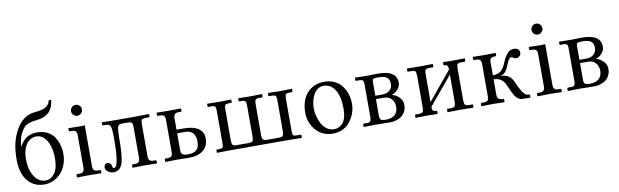

<svg xmlns="http://www.w3.org/2000/svg" viewBox="-45 -1172 5344 1658"><g transform="rotate(-10 2627.0 -343.0)"><path d="M41.5 -238.3Q41.5 -321.8 55.2 -379.9Q68.8 -438 94.7 -487.3Q158.7 -609.4 270 -617.7Q333 -622.6 364.5 -641.1Q396 -659.7 403.3 -697.8H425.3Q415.5 -622.1 376.2 -587.4Q336.9 -552.7 268.6 -546.4Q203.6 -540.5 175.3 -520Q147 -499.5 123.5 -449.2Q103 -405.8 100.6 -341.3Q107.9 -356 115.5 -368.2Q123 -380.4 136.5 -394.8Q149.9 -409.2 165.5 -418.9Q181.2 -428.7 204.3 -435.3Q227.5 -441.9 254.9 -441.9Q305.7 -441.9 344.2 -422.4Q382.8 -402.8 404.5 -369.9Q426.3 -336.9 437 -298.8Q447.8 -260.7 447.8 -218.3Q447.8 -157.7 422.6 -105.5Q397.5 -53.2 349.4 -20.5Q301.3 12.2 240.2 12.2Q210 12.2 181.9 3.9Q153.8 -4.4 127.9 -23.7Q102.1 -43 83.3 -71.3Q64.5 -99.6 53 -142.6Q41.5 -185.5 41.5 -238.3ZM244.1 -408.7Q214.8 -408.7 192.1 -395.5Q169.4 -382.3 156.5 -362.8Q143.6 -343.3 135 -318.4Q126.5 -293.5 123.8 -273.2Q121.1 -252.9 121.1 -234.9Q121.1 -140.6 158.9 -80.3Q196.8 -20 258.3 -20Q303.7 -20 336.7 -63.2Q369.6 -106.4 369.6 -193.8Q369.6 -253.9 354.7 -302.5Q339.8 -351.1 311 -379.9Q282.2 -408.7 244.1 -408.7Z M672.4 -428.7V-71.8Q672.4 -49.3 682.1 -38.1Q691.9 -26.9 715.3 -26.9H734.4Q742.7 -26.9 742.7 -18.6V0L740.7 2Q672.4 0 633.3 0L529.8 2L527.8 0V-18.6Q527.8 -26.9 535.6 -26.9H554.7Q578.6 -26.9 588.1 -38.1Q597.7 -49.3 597.7 -71.8V-357.9Q597.7 -380.4 588.1 -391.1Q578.6 -401.9 554.7 -401.9H535.6Q527.8 -401.9 527.8 -410.2V-428.7L529.8 -430.7Q597.7 -428.7 633.3 -428.7L670.4 -430.7ZM590.8 -536.9Q576.7 -550.8 576.7 -570.8Q576.7 -590.8 590.8 -604.7Q605 -618.7 624.5 -618.7Q644 -618.7 658.2 -604.7Q672.4 -590.8 672.4 -570.8Q672.4 -550.8 658.2 -536.9Q644 -522.9 624.5 -522.9Q605 -522.9 590.8 -536.9Z M858.9 -23.4Q874.5 -23.4 884.8 -58.1Q901.9 -117.2 901.9 -258.8Q901.9 -286.6 901.6 -303.2Q901.4 -319.8 900.4 -336.9Q899.4 -354 897.9 -362.5Q896.5 -371.1 893.1 -379.6Q889.6 -388.2 886 -391.6Q882.3 -395 875.5 -397.9Q868.7 -400.9 861.3 -401.4Q854 -401.9 842.8 -401.9Q829.1 -401.9 825.2 -403.3Q821.3 -404.8 821.3 -411.1V-428.7L824.2 -430.7Q887.2 -428.7 927.7 -428.7H1122.6L1233.9 -430.7L1236.3 -428.7V-409.2Q1236.3 -401.9 1228.5 -401.9H1200.2Q1173.3 -401.9 1166.5 -393.3Q1159.7 -384.8 1159.7 -355.5V-71.8Q1159.7 -49.3 1169.4 -38.1Q1179.2 -26.9 1202.6 -26.9H1221.7Q1230 -26.9 1230 -18.6V0L1228 2Q1159.7 0 1120.6 0L1017.1 2L1015.1 0V-18.6Q1015.1 -26.9 1022.9 -26.9H1042Q1065.9 -26.9 1075.4 -38.1Q1085 -49.3 1085 -71.8V-341.8Q1085 -369.6 1077.6 -379.6Q1070.3 -389.6 1044.4 -389.6H987.8Q960.4 -389.6 953.4 -365.7Q946.3 -341.8 946.3 -266.1Q946.3 -120.6 929.7 -59.6Q910.2 12.2 846.2 12.2Q821.3 12.2 799.8 -4.2Q778.3 -20.5 778.3 -40Q778.3 -55.7 786.4 -65.9Q794.4 -76.2 809.6 -76.2Q822.3 -76.2 832 -66.9Q841.8 -57.6 842.8 -45.9Q845.2 -23.4 858.9 -23.4Z M1606.9 -126Q1606.9 -169.9 1585.2 -197Q1563.5 -224.1 1513.7 -224.1H1446.3V-74.2Q1446.3 -47.9 1460.2 -38.3Q1474.1 -28.8 1509.8 -28.8Q1530.3 -28.8 1546.1 -32.7Q1562 -36.6 1576.7 -46.4Q1591.3 -56.2 1599.1 -76.4Q1606.9 -96.7 1606.9 -126ZM1371.6 -71.8V-357.4Q1371.6 -379.9 1362.1 -390.6Q1352.5 -401.4 1328.6 -401.4H1309.6Q1301.8 -401.4 1301.8 -409.7V-428.2L1303.7 -430.2Q1371.6 -428.7 1407.2 -428.7L1514.6 -430.2L1516.6 -428.2V-409.7Q1516.6 -401.4 1508.3 -401.4H1489.3Q1465.8 -401.4 1456.1 -390.6Q1446.3 -379.9 1446.3 -357.4V-255.9H1503.9Q1681.6 -255.9 1681.6 -135.7Q1681.6 -71.8 1636.5 -34.9Q1591.3 2 1508.3 2Q1488.8 2 1457.8 1Q1426.8 0 1407.2 0Q1366.7 0 1303.7 2L1301.8 0V-18.6Q1301.8 -26.9 1309.6 -26.9H1328.6Q1352.5 -26.9 1362.1 -38.1Q1371.6 -49.3 1371.6 -71.8Z M2422.9 -355V-68.8Q2422.9 -40 2430.2 -33.4Q2437.5 -26.9 2463.9 -26.9H2494.1Q2500 -26.9 2500 -21V0L2497.6 2L2383.8 0H1850.1L1756.3 2L1754.9 0V-22Q1754.9 -26.9 1760.3 -26.9H1776.4Q1803.2 -26.9 1810.1 -33.9Q1816.9 -41 1816.9 -69.8V-355Q1816.9 -384.3 1809.6 -393.1Q1802.2 -401.9 1776.4 -401.9H1750.5Q1745.1 -401.9 1745.1 -406.7V-428.7L1746.1 -430.7L1854.5 -428.7L1955.6 -430.7L1957 -428.7V-407.7Q1957 -401.9 1951.2 -401.9H1932.1Q1906.7 -401.9 1899.2 -393.6Q1891.6 -385.3 1891.6 -355V-85Q1891.6 -54.7 1899.2 -44.4Q1906.7 -34.2 1932.1 -34.2H2042Q2067.4 -34.2 2075 -44.7Q2082.5 -55.2 2082.5 -84.5V-354Q2082.5 -383.8 2075.2 -392.8Q2067.9 -401.9 2042 -401.9H2022.5Q2017.1 -401.9 2017.1 -406.7V-428.7L2018.6 -430.7L2118.2 -428.7L2226.1 -430.7L2227.5 -428.7V-407.2Q2227.5 -401.9 2221.7 -401.9H2197.8Q2172.4 -401.9 2164.8 -393.1Q2157.2 -384.3 2157.2 -354V-85Q2157.2 -54.7 2166.3 -44.4Q2175.3 -34.2 2197.8 -34.2H2308.1Q2333.5 -34.2 2340.8 -45.9Q2348.1 -57.6 2348.1 -85V-355Q2348.1 -384.3 2340.8 -393.1Q2333.5 -401.9 2307.6 -401.9H2283.2Q2277.8 -401.9 2277.8 -406.7V-428.7L2278.8 -430.7L2382.3 -428.7L2488.3 -430.7L2489.7 -428.7V-407.7Q2489.7 -401.9 2483.9 -401.9H2463.4Q2438 -401.9 2430.4 -393.6Q2422.9 -385.3 2422.9 -355Z M2565.9 -205.1Q2565.9 -273.9 2589.6 -327.1Q2613.3 -380.4 2660.6 -411.1Q2708 -441.9 2772.5 -441.9Q2815.4 -441.9 2850.6 -428.2Q2885.7 -414.6 2908.9 -391.8Q2932.1 -369.1 2948 -339.1Q2963.9 -309.1 2970.7 -277.8Q2977.5 -246.6 2977.5 -214.4Q2977.5 -183.6 2969.7 -152.3Q2961.9 -121.1 2945.3 -91.3Q2928.7 -61.5 2905 -38.6Q2881.3 -15.6 2846.7 -1.7Q2812 12.2 2771 12.2Q2731.9 12.2 2698.2 -0.5Q2664.6 -13.2 2640.6 -34.7Q2616.7 -56.2 2599.6 -84.2Q2582.5 -112.3 2574.2 -143.1Q2565.9 -173.8 2565.9 -205.1ZM2762.2 -408.7Q2733.4 -408.7 2710.4 -392.8Q2687.5 -377 2673.6 -350.8Q2659.7 -324.7 2652.3 -293.2Q2645 -261.7 2645 -228Q2645 -197.8 2653.8 -163.6Q2662.6 -129.4 2679 -97.4Q2695.3 -65.4 2723.9 -44.4Q2752.4 -23.4 2787.6 -23.4Q2802.7 -23.4 2816.7 -27.1Q2830.6 -30.8 2845.9 -41.5Q2861.3 -52.2 2872.6 -69.1Q2883.8 -85.9 2891.1 -115.2Q2898.4 -144.5 2898.4 -182.1Q2898.4 -290 2861.6 -349.4Q2824.7 -408.7 2762.2 -408.7Z M3188 -246.1H3249.5Q3291.5 -246.1 3314.7 -268.6Q3337.9 -291 3337.9 -323.2Q3337.9 -366.2 3313.7 -382.3Q3289.6 -398.4 3244.6 -398.4Q3215.8 -398.4 3204.6 -395.5Q3193.4 -392.6 3190.7 -386.7Q3188 -380.9 3188 -364.3ZM3188 -216.8V-71.8Q3188 -44.4 3198.2 -35.6Q3208.5 -26.9 3244.6 -26.9Q3292 -26.9 3320.3 -50.8Q3348.6 -74.7 3348.6 -123Q3348.6 -163.1 3324.5 -189.9Q3300.3 -216.8 3258.8 -216.8ZM3043.9 2 3041.5 0V-18.1Q3041.5 -26.9 3050.3 -26.9H3082.5Q3097.7 -26.9 3105.5 -36.6Q3113.3 -46.4 3113.3 -71.3V-367.7Q3113.3 -401.9 3080.6 -401.9H3046.4Q3044.4 -401.9 3042.7 -403.6Q3041 -405.3 3041 -406.7V-428.7L3043 -430.7Q3109.4 -428.7 3151.9 -428.7Q3169.4 -428.7 3196.8 -429.7Q3224.1 -430.7 3243.7 -430.7Q3406.7 -430.7 3406.7 -322.8Q3406.7 -288.6 3380.6 -261.5Q3354.5 -234.4 3330.6 -231V-229Q3368.2 -218.3 3394.5 -191.2Q3420.9 -164.1 3420.9 -125Q3420.9 -92.3 3407.5 -66.7Q3394 -41 3372.3 -26.6Q3350.6 -12.2 3326.9 -5.1Q3303.2 2 3279.8 2Q3206.5 2 3183.1 1Q3159.7 0 3156.2 0Z M3608.4 -428.7Q3608.4 -428.7 3722.7 -430.7L3724.6 -428.7V-407.7Q3724.6 -401.9 3718.8 -401.9H3688.5Q3661.6 -401.9 3654.8 -392.1Q3647.9 -382.3 3647.9 -349.6V-109.9L3853.5 -357.9Q3853.5 -369.1 3852.8 -375.2Q3852.1 -381.3 3848.9 -388.4Q3845.7 -395.5 3838.4 -398.7Q3831.1 -401.9 3819.3 -401.9Q3814 -401.9 3814 -406.7V-428.7L3815.4 -430.7Q3860.4 -428.7 3888.7 -428.7L4003.4 -430.7L4004.9 -428.7V-407.7Q4004.9 -401.9 3999 -401.9H3968.8Q3941.9 -401.9 3935.1 -392.3Q3928.2 -382.8 3928.2 -350.1V-77.1Q3928.2 -47.9 3935.8 -37.6Q3943.4 -27.3 3968.8 -26.9H3999Q4004.9 -26.9 4004.9 -21.5V0L4003.4 2Q3933.1 0 3888.7 0L3776.9 2V0V-22Q3776.9 -26.9 3782.2 -26.9H3813Q3839.4 -27.8 3846.4 -38.3Q3853.5 -48.8 3853.5 -77.1V-314.9L3647.9 -67.4V-65.4Q3647.9 -44.4 3654.8 -35.6Q3661.6 -26.9 3685.1 -26.9Q3690.9 -26.9 3690.9 -21.5V0L3689.5 2Q3640.1 0 3608.4 0L3498 2L3496.6 0V-22Q3496.6 -26.9 3502 -26.9H3532.7Q3559.1 -27.8 3566.2 -37.4Q3573.2 -46.9 3573.2 -75.2V-348.6Q3573.2 -381.8 3566.2 -391.8Q3559.1 -401.9 3532.7 -401.9H3502.4Q3497.1 -401.9 3497.1 -406.7V-428.7L3499.5 -430.7Q3565.9 -428.7 3608.4 -428.7Z M4218.3 -69.3Q4218.3 -26.9 4269.5 -26.9Q4277.8 -26.9 4277.8 -18.6V0L4275.9 2Q4218.3 0 4179.2 0Q4179.2 0 4075.7 2L4073.7 0V-18.6Q4073.7 -26.9 4081.5 -26.9H4100.6Q4125 -26.9 4134.3 -36.9Q4143.6 -46.9 4143.6 -69.3V-357.9Q4143.6 -380.4 4134 -391.1Q4124.5 -401.9 4100.6 -401.9H4081.5Q4073.7 -401.9 4073.7 -410.2V-428.7L4075.7 -430.7Q4143.6 -428.7 4179.2 -428.7L4273.9 -430.7L4275.9 -428.7V-410.2Q4275.9 -401.9 4267.6 -401.9Q4255.4 -401.9 4248 -400.6Q4240.7 -399.4 4232.9 -395.5Q4225.1 -391.6 4221.7 -382.3Q4218.3 -373 4218.3 -358.4V-243.7Q4265.1 -243.7 4291.3 -267.3Q4317.4 -291 4335 -337.4Q4351.1 -379.4 4375.7 -408.4Q4400.4 -437.5 4433.1 -437.5Q4484.9 -437.5 4484.9 -393.1Q4484.9 -378.4 4472.9 -366.5Q4460.9 -354.5 4446.8 -354.5Q4427.2 -354.5 4417 -363.8Q4410.2 -370.6 4397.5 -370.6Q4389.6 -370.6 4379.4 -356Q4369.1 -341.3 4360.8 -318.4Q4347.2 -280.3 4328.4 -256.1Q4309.6 -231.9 4279.8 -226.6Q4363.8 -226.6 4393.1 -156.7Q4447.8 -26.9 4485.8 -26.9H4493.7Q4504.9 -26.9 4504.9 -18.6V0L4502.4 2L4429.7 1Q4415.5 0.5 4402.1 -8.1Q4388.7 -16.6 4379.6 -27.1Q4370.6 -37.6 4360.4 -56.2Q4350.1 -74.7 4345.7 -85Q4341.3 -95.2 4334 -112.8Q4323.7 -137.2 4316.4 -150.9Q4309.1 -164.6 4296.1 -179Q4283.2 -193.4 4264.4 -200.4Q4245.6 -207.5 4218.3 -209.5Z M4710 -428.7V-71.8Q4710 -49.3 4719.7 -38.1Q4729.5 -26.9 4752.9 -26.9H4772Q4780.3 -26.9 4780.3 -18.6V0L4778.3 2Q4710 0 4670.9 0L4567.4 2L4565.4 0V-18.6Q4565.4 -26.9 4573.2 -26.9H4592.3Q4616.2 -26.9 4625.7 -38.1Q4635.3 -49.3 4635.3 -71.8V-357.9Q4635.3 -380.4 4625.7 -391.1Q4616.2 -401.9 4592.3 -401.9H4573.2Q4565.4 -401.9 4565.4 -410.2V-428.7L4567.4 -430.7Q4635.3 -428.7 4670.9 -428.7L4708 -430.7ZM4628.4 -536.9Q4614.3 -550.8 4614.3 -570.8Q4614.3 -590.8 4628.4 -604.7Q4642.6 -618.7 4662.1 -618.7Q4681.6 -618.7 4695.8 -604.7Q4710 -590.8 4710 -570.8Q4710 -550.8 4695.8 -536.9Q4681.6 -522.9 4662.1 -522.9Q4642.6 -522.9 4628.4 -536.9Z M4977.5 -246.1H5039.1Q5081.1 -246.1 5104.2 -268.6Q5127.4 -291 5127.4 -323.2Q5127.4 -366.2 5103.3 -382.3Q5079.1 -398.4 5034.2 -398.4Q5005.4 -398.4 4994.1 -395.5Q4982.9 -392.6 4980.2 -386.7Q4977.5 -380.9 4977.5 -364.3ZM4977.5 -216.8V-71.8Q4977.5 -44.4 4987.8 -35.6Q4998 -26.9 5034.2 -26.9Q5081.5 -26.9 5109.9 -50.8Q5138.2 -74.7 5138.2 -123Q5138.2 -163.1 5114 -189.9Q5089.8 -216.8 5048.3 -216.8ZM4833.5 2 4831.1 0V-18.1Q4831.1 -26.9 4839.8 -26.9H4872.1Q4887.2 -26.9 4895 -36.6Q4902.8 -46.4 4902.8 -71.3V-367.7Q4902.8 -401.9 4870.1 -401.9H4835.9Q4834 -401.9 4832.3 -403.6Q4830.6 -405.3 4830.6 -406.7V-428.7L4832.5 -430.7Q4898.9 -428.7 4941.4 -428.7Q4959 -428.7 4986.3 -429.7Q5013.7 -430.7 5033.2 -430.7Q5196.3 -430.7 5196.3 -322.8Q5196.3 -288.6 5170.2 -261.5Q5144 -234.4 5120.1 -231V-229Q5157.7 -218.3 5184.1 -191.2Q5210.4 -164.1 5210.4 -125Q5210.4 -92.3 5197 -66.7Q5183.6 -41 5161.9 -26.6Q5140.1 -12.2 5116.5 -5.1Q5092.8 2 5069.3 2Q4996.1 2 4972.7 1Q4949.2 0 4945.8 0Z"/></g></svg>

Font: Libertinage
Style: l
Weight: 400
Designer: OSP
Foundry: OSP
Version: Version 1.0; 2008; OFL relea